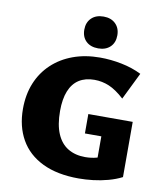

<svg xmlns="http://www.w3.org/2000/svg" viewBox="-98 -985 925 1082"><g transform="rotate(10 364.5 -444.5)"><path d="M426 17Q303 17 218.5 -24Q134 -65 91.5 -140Q49 -215 49 -315Q49 -397 76 -463Q103 -529 153.5 -576.5Q204 -624 273.5 -649.5Q343 -675 428 -675Q489 -675 551.5 -662.5Q614 -650 666 -624L590 -469Q543 -512 502.5 -529Q462 -546 418 -546Q366 -546 330 -523Q294 -500 275.5 -454Q257 -408 257 -340Q257 -261 279 -209.5Q301 -158 342.5 -133Q384 -108 441 -108Q476 -108 507 -116.5Q538 -125 562 -140L511 -83V-239H417V-350H671V-34Q636 -16 593.5 -4.5Q551 7 508 12Q465 17 426 17ZM407 -724Q363 -724 337.5 -748.5Q312 -773 312 -815Q312 -856 337.5 -881Q363 -906 407 -906Q450 -906 475.5 -881Q501 -856 501 -815Q501 -773 475.5 -748.5Q450 -724 407 -724Z"/></g></svg>

Font: Ysabeau Office Black
Style: Regular
Weight: 900
Designer: Christian Thalmann (Catharsis Fonts)
Version: Version 2.001;gftools[0.9.30]; featfreeze: tnum,lnum,ss02